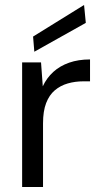

<svg xmlns="http://www.w3.org/2000/svg" viewBox="-20 -752 407 772"><path d="M69 0V-501H145L152 -405Q168 -439 194.5 -463Q221 -487 258 -500Q295 -513 342 -513V-425H315Q282 -425 252.5 -416.5Q223 -408 200.5 -389Q178 -370 165.5 -337.5Q153 -305 153 -256V0ZM118 -544 113 -605 318 -732 325 -660Z"/></svg>

Font: DM Sans 18pt
Style: Regular
Weight: 400
Designer: Colophon Foundry, Jonny Pinhorn
Foundry: Colophon Foundry
Version: Version 4.004;gftools[0.9.30]